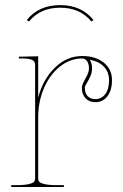

<svg xmlns="http://www.w3.org/2000/svg" viewBox="-20 -746 490 766"><path d="M220.2 -715.3Q140.1 -715.3 95.7 -660.2L86.9 -666Q134.3 -725.6 220.2 -725.6Q305.2 -725.6 353 -666L344.7 -660.2Q299.3 -715.3 220.2 -715.3ZM337.9 -507.8Q347.2 -494.1 347.2 -473.1Q347.2 -456.1 340.1 -440.7Q333 -425.3 325.7 -413.8Q318.4 -402.3 318.4 -395.5Q318.4 -374.5 329.6 -362.5Q340.8 -350.6 360.4 -350.6Q384.8 -350.6 399.9 -370.4Q415 -390.1 415 -426.3Q415 -458 395 -479.5Q375 -501 337.9 -507.8ZM55.2 -520H67.4L132.3 -521.5V-356.4Q150.9 -428.7 198.5 -475.6Q246.1 -522.5 308.1 -522.5Q361.3 -522.5 394 -496.1Q426.8 -469.7 426.8 -426.3Q426.8 -386.2 408.7 -362.3Q390.6 -338.4 360.4 -338.4Q335.9 -338.4 321.3 -354Q306.6 -369.6 306.6 -395.5Q306.6 -408.2 320.8 -432.4Q335 -456.5 335 -473.1Q335 -490.7 327.6 -501.7Q320.3 -512.7 308.1 -512.7Q259.3 -512.7 218.5 -480Q177.7 -447.3 155 -393.3Q132.3 -339.4 132.3 -277.3V-35.2Q132.3 -26.4 136.5 -21Q140.6 -15.6 158 -11.5Q175.3 -7.3 207.5 -7.3H234.9V0H24.9V-7.3H44.9Q77.1 -7.3 94.5 -11.5Q111.8 -15.6 116 -21Q120.1 -26.4 120.1 -35.2V-487.3Q120.1 -501.5 108.2 -507.1Q96.2 -512.7 67.4 -512.7H55.2Z"/></svg>

Font: ZnikomitNo24
Style: Thin
Weight: 300
Designer: gluk
Foundry: gluk
Version: Version 0.55